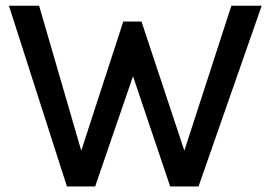

<svg xmlns="http://www.w3.org/2000/svg" viewBox="-20 -670 974 690"><path d="M458 -396 322 0H220.5L12 -649.5H120.5L272 -128.5L423 -592.5H488.5L642.5 -128.5L811.5 -649.5H920.5L693.5 0H591.5Z"/></svg>

Font: Betinya Sans Medium
Style: Regular
Weight: 500
Designer: Jonathan Pinhorn
Version: Version 2.001;December 9, 2019;FontCreator 12.0.0.2547 64-bi